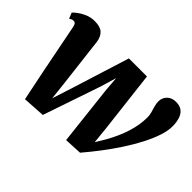

<svg xmlns="http://www.w3.org/2000/svg" viewBox="-113 -800 1048 1048"><g transform="rotate(45 410.5 -276.5)"><path d="M149.5 10 113.5 -165 57 -451.5Q54 -468 48.8 -474.2Q43.5 -480.5 35.5 -480.5Q26.5 -480.5 21.2 -477.8Q16 -475 9 -471L-4.5 -504.5Q1 -511.5 18.5 -525Q36 -538.5 61.8 -549.8Q87.5 -561 118 -561Q160.5 -561 180.5 -542.5Q200.5 -524 205.5 -489L240 -199L251 -98.5L291.5 -224.5L393 -548.5H532.5L575 -187.5L584.5 -93L618.5 -150Q636 -181 649.8 -212Q663.5 -243 673 -273Q682.5 -303 687.5 -333Q692.5 -363 692.5 -392.5Q692.5 -410.5 687.5 -427.8Q682.5 -445 677.5 -462.5Q672.5 -480 672.5 -497Q672.5 -524.5 691.8 -543.8Q711 -563 743.5 -563Q774 -563 791.5 -548.5Q809 -534 816.2 -510.2Q823.5 -486.5 824 -459.5Q825 -423.5 810.5 -379.5Q796 -335.5 771 -287Q746 -238.5 713.2 -188.2Q680.5 -138 643.5 -89.2Q606.5 -40.5 568.5 4L466 9L427.5 -332.5L420 -423.5L393 -332.5L279 2Z"/></g></svg>

Font: Merriweather 36pt ExtraBold
Style: Italic
Weight: 800
Italic angle: -7.8°
Version: Version 2.101